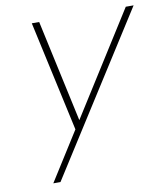

<svg xmlns="http://www.w3.org/2000/svg" viewBox="-80 -569 735 845"><g transform="rotate(-10 287.0 -146.0)"><path d="M90 209H122L574 -501H539L251 -45L152 -501H119L227 -8Z"/></g></svg>

Font: Advent Pro ExtraLight
Style: Italic
Weight: 250
Italic angle: -12°
Version: Version 3.000